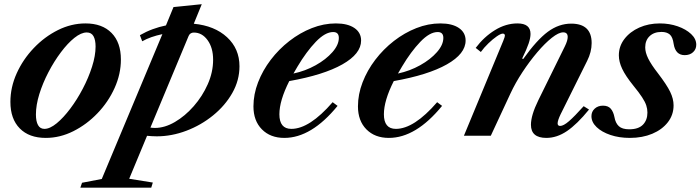

<svg xmlns="http://www.w3.org/2000/svg" viewBox="-20 -646 3334 914"><path d="M198 10.5Q118.5 10.5 74 -34.8Q29.5 -80 29.5 -161Q29.5 -230.5 59.5 -297Q89.5 -363.5 140.8 -417.2Q192 -471 255.8 -502.8Q319.5 -534.5 387 -534.5Q466.5 -534.5 511 -489.2Q555.5 -444 555.5 -362.5Q555.5 -293.5 525.5 -227Q495.5 -160.5 444.2 -107Q393 -53.5 329.2 -21.5Q265.5 10.5 198 10.5ZM191.5 -32.5Q217.5 -32.5 249.8 -59Q282 -85.5 314.5 -128.8Q347 -172 374.2 -224Q401.5 -276 418.2 -328.5Q435 -381 435 -424.5Q435 -456 425 -473.8Q415 -491.5 393 -491.5Q366.5 -491.5 334.2 -465.8Q302 -440 269.8 -397Q237.5 -354 210.5 -302.2Q183.5 -250.5 167.2 -198Q151 -145.5 151 -101Q151 -68.5 161 -50.5Q171 -32.5 191.5 -32.5Z M362.5 247.5 370.5 224 464.5 206 753 -483.5Q696 -471.5 657 -449.5L646 -478.5Q675.5 -495.5 706.8 -507Q738 -518.5 770 -525L806 -612.5L940.5 -626L902.5 -533Q1001.5 -523.5 1060.8 -468.8Q1120 -414 1120 -330.5Q1120 -263.5 1085.8 -203.2Q1051.5 -143 994.2 -96.5Q937 -50 867 -23.5Q797 3 726 3Q714.5 3 702.5 2.2Q690.5 1.5 680 0.5L595 205L707.5 223L700 247.5ZM718 -37Q764 -37 812.5 -65.2Q861 -93.5 902.2 -140.5Q943.5 -187.5 969 -245Q994.5 -302.5 994.5 -361.5Q994.5 -418.5 968.2 -454.8Q942 -491 903 -491Q885 -491 878 -475L696 -38.5Q707.5 -37 718 -37Z M1333.5 10.5Q1267 10.5 1226.8 -30.2Q1186.5 -71 1186.5 -139.5Q1186.5 -197 1208.5 -254Q1230.5 -311 1269 -361.5Q1307.5 -412 1357.8 -451Q1408 -490 1464.5 -512.2Q1521 -534.5 1579 -534.5Q1635 -534.5 1667 -512.8Q1699 -491 1699 -453Q1699 -390 1609.8 -339.5Q1520.5 -289 1357 -260Q1310 -167 1310 -102Q1310 -32.5 1367 -32.5Q1453.5 -32.5 1563.5 -159.5L1587 -142Q1462.5 10.5 1333.5 10.5ZM1377 -296Q1433.5 -308 1482.8 -335.5Q1532 -363 1562.5 -397.8Q1593 -432.5 1593 -465.5Q1593 -493.5 1566 -493.5Q1528 -493.5 1483.2 -446.8Q1438.5 -400 1396.5 -329.5Z M1831 10.5Q1764.5 10.5 1724.2 -30.2Q1684 -71 1684 -139.5Q1684 -197 1706 -254Q1728 -311 1766.5 -361.5Q1805 -412 1855.2 -451Q1905.5 -490 1962 -512.2Q2018.5 -534.5 2076.5 -534.5Q2132.5 -534.5 2164.5 -512.8Q2196.5 -491 2196.5 -453Q2196.5 -390 2107.2 -339.5Q2018 -289 1854.5 -260Q1807.5 -167 1807.5 -102Q1807.5 -32.5 1864.5 -32.5Q1951 -32.5 2061 -159.5L2084.5 -142Q1960 10.5 1831 10.5ZM1874.5 -296Q1931 -308 1980.2 -335.5Q2029.5 -363 2060 -397.8Q2090.5 -432.5 2090.5 -465.5Q2090.5 -493.5 2063.5 -493.5Q2025.5 -493.5 1980.8 -446.8Q1936 -400 1894 -329.5Z M2581 10.5Q2507.5 10.5 2507.5 -52Q2507.5 -97 2542.5 -168.5L2669 -425.5Q2682.5 -453 2682.5 -470Q2682.5 -492 2661 -492Q2639.5 -492 2606.8 -466Q2574 -440 2537.5 -397Q2501 -354 2467.2 -302.8Q2433.5 -251.5 2410 -201L2316.5 0H2188.5L2375.5 -451Q2383.5 -471 2383.5 -476Q2383.5 -486 2373.5 -486Q2364 -486 2344.8 -472.8Q2325.5 -459.5 2304.8 -439.5Q2284 -419.5 2269 -398.5L2244.5 -418Q2284 -470.5 2336 -502.5Q2388 -534.5 2443.5 -534.5Q2505.5 -534.5 2505.5 -484.5Q2505.5 -465.5 2496.5 -438.8Q2487.5 -412 2465.5 -367L2471 -365.5Q2535.5 -456 2588 -494.8Q2640.5 -533.5 2699 -533.5Q2796.5 -533.5 2796.5 -441Q2796.5 -398.5 2775 -356L2648.5 -101.5Q2642 -88 2638.2 -76.8Q2634.5 -65.5 2634.5 -59Q2634.5 -46.5 2646.5 -46.5Q2662.5 -46.5 2688.5 -69Q2714.5 -91.5 2758.5 -140.5L2784 -124.5Q2727 -54.5 2679 -22Q2631 10.5 2581 10.5Z M2978.5 10.5Q2927.5 10.5 2886 -3.5Q2844.5 -17.5 2820 -41Q2795.5 -64.5 2795.5 -93Q2795.5 -114.5 2811 -128.8Q2826.5 -143 2850.5 -143Q2875 -143 2887.5 -128.5Q2900 -114 2905 -88.5Q2910 -60 2926 -45.2Q2942 -30.5 2975.5 -30.5Q3019.5 -30.5 3040.8 -52.5Q3062 -74.5 3062 -110Q3062 -127.5 3056.5 -144.2Q3051 -161 3036.5 -183.2Q3022 -205.5 2995 -238.5Q2957.5 -285 2941.8 -318.5Q2926 -352 2926 -382.5Q2926 -426 2952.5 -460.5Q2979 -495 3023.2 -514.8Q3067.5 -534.5 3121 -534.5Q3166.5 -534.5 3206 -520.8Q3245.5 -507 3270 -484Q3294.5 -461 3294.5 -433Q3294.5 -411.5 3279.2 -397.5Q3264 -383.5 3239.5 -383.5Q3195.5 -383.5 3187 -436.5Q3182.5 -470 3168.2 -482Q3154 -494 3129 -494Q3093.5 -494 3072.5 -474Q3051.5 -454 3051.5 -420.5Q3051.5 -396 3065.8 -367.2Q3080 -338.5 3111.5 -298Q3154 -242.5 3170.2 -209Q3186.5 -175.5 3186.5 -144.5Q3186.5 -99 3159.2 -64Q3132 -29 3085 -9.2Q3038 10.5 2978.5 10.5Z"/></svg>

Font: Libre Caslon Text SemiBold Italic
Style: Regular
Weight: 600
Italic angle: -22.583°
Designer: Pablo Impallari, Rodrigo Fuenzalida, Katja Schimmel
Foundry: Pablo Impallari, Rodrigo Fuenzalida
Version: Version 2.000